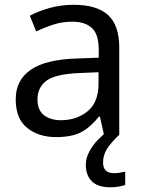

<svg xmlns="http://www.w3.org/2000/svg" viewBox="-20 -565 601 805"><path d="M288.1 -544.9Q386.2 -544.9 433.1 -502Q480 -459 480 -365.2V0H416L398.9 -76.2H395Q359.9 -32.2 321 -11.2Q282.2 9.8 214.8 9.8Q142.1 9.8 94 -28.6Q45.9 -66.9 45.9 -148.9Q45.9 -229 108.9 -272.5Q171.9 -315.9 303.2 -319.8L394 -323.2V-355Q394 -421.9 365 -448Q335.9 -474.1 283.2 -474.1Q241.2 -474.1 203.1 -461.7Q165 -449.2 131.8 -433.1L105 -499Q140.1 -518.1 188 -531.5Q235.8 -544.9 288.1 -544.9ZM393.1 -262.2 314 -258.8Q213.9 -254.9 175.5 -227.1Q137.2 -199.2 137.2 -147.9Q137.2 -103 164.6 -82Q191.9 -61 234.9 -61Q301.8 -61 347.4 -98.6Q393.1 -136.2 393.1 -213.9ZM412.1 116.2Q412.1 161.1 457 161.1Q474.1 161.1 485.6 158.4Q497.1 155.8 504.9 154.8V210.9Q491.2 214.8 476.6 217.5Q461.9 220.2 442.9 220.2Q390.1 220.2 365 195.1Q339.8 169.9 339.8 126Q339.8 98.1 354.5 70.6Q369.1 43 390.6 21Q412.1 -1 432.1 -15.1L480 0Q445.8 32.2 429 58.6Q412.1 85 412.1 116.2Z"/></svg>

Font: Defago Noto Sans
Style: Regular
Weight: 400
Designer: John M. Durdin
Foundry: Lao IT Dev Co., Ltd.
Version: Version 1.000 2007 initial release